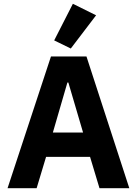

<svg xmlns="http://www.w3.org/2000/svg" viewBox="-20 -997 725 1017"><path d="M507 0 457 -166H224L174 0H20L250 -698H438L665 0ZM342 -560H337L260 -295H420ZM355 -740 267 -783 366 -977 489 -916Z"/></svg>

Font: IBM Plex Thai
Style: Bold
Weight: 700
Designer: Mike Abbink, Paul van der Laan, Pieter van Rosmalen, Ben Mitchell, Mark Frömberg
Foundry: Bold Monday
Version: Version 1.0